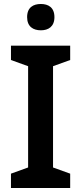

<svg xmlns="http://www.w3.org/2000/svg" viewBox="-20 -943 408 963"><path d="M185 -923C147 -923 116 -906 116 -857C116 -809 147 -791 185 -791C222 -791 253 -809 253 -857C253 -906 222 -923 185 -923ZM332 0V-72L246 -103V-611L332 -642V-714H35V-642L121 -611V-103L35 -72V0Z"/></svg>

Font: Noto Sans New Tai Lue Semibold
Style: Regular
Weight: 600
Designer: Monotype Design Team
Foundry: Monotype Imaging Inc.
Version: Version 2.004